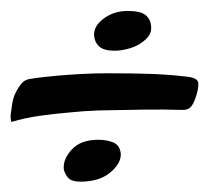

<svg xmlns="http://www.w3.org/2000/svg" viewBox="-25 -535 396 358"><path d="M159.2 -329.1Q131.8 -328.1 103.5 -325.2Q79.1 -323.2 50.8 -319.3Q22.5 -315.4 -3.9 -307.6Q-5.9 -315.4 -4.9 -322.8Q-3.9 -330.1 -2.9 -336.9Q-2 -344.7 0 -351.6Q2.9 -361.3 9.8 -372.1Q16.6 -382.8 23.4 -385.7Q27.3 -387.7 42.5 -389.6Q57.6 -391.6 78.6 -393.6Q99.6 -395.5 125 -397Q150.4 -398.4 175.8 -398.4Q227.5 -398.4 261.7 -397Q295.9 -395.5 327.1 -391.6Q340.8 -389.6 343.8 -383.3Q346.7 -377 341.8 -359.4Q336.9 -342.8 331.1 -335.9Q325.2 -329.1 311.5 -330.1Q286.1 -331.1 243.7 -330.6Q201.2 -330.1 159.2 -329.1ZM150.4 -468.8Q149.4 -486.3 168.5 -500.5Q187.5 -514.6 212.9 -514.6Q237.3 -514.6 246.6 -506.8Q255.9 -499 256.8 -485.4Q257.8 -474.6 251 -466.3Q244.1 -458 233.9 -452.1Q223.6 -446.3 211.4 -443.4Q199.2 -440.4 188.5 -440.4Q168.9 -440.4 160.2 -448.2Q151.4 -456.1 150.4 -468.8ZM158.2 -274.4Q173.8 -274.4 186 -269.5Q198.2 -264.6 200.2 -249Q201.2 -230.5 180.7 -213.4Q160.2 -196.3 125 -196.3Q107.4 -196.3 101.1 -204.6Q94.7 -212.9 93.8 -220.7Q92.8 -239.3 109.4 -256.8Q126 -274.4 158.2 -274.4Z"/></svg>

Font: Satisfy
Style: Regular
Weight: 400
Designer: Font Diner, Inc
Foundry: Font Diner, Inc
Version: Version 1.000